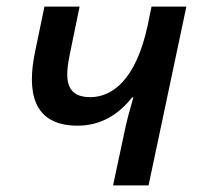

<svg xmlns="http://www.w3.org/2000/svg" viewBox="-20 -559 602 579"><path d="M321 0H428L542 -539H437L425 -481C390 -319 319 -266 252 -266C170 -266 178 -334 191 -398L220 -539H114L86 -404C61 -285 77 -180 214 -180C285 -180 339 -215 378 -265H382C373 -233 361 -192 353 -150Z"/></svg>

Font: Noto Sans Medium
Style: Italic
Weight: 500
Italic angle: -12°
Designer: Monotype Design Team
Foundry: Monotype Imaging Inc.
Version: Version 2.013